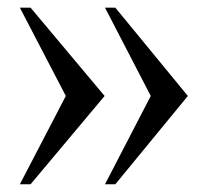

<svg xmlns="http://www.w3.org/2000/svg" viewBox="-20 -476 540 500"><path d="M469.2 -226.1 280.3 3.9H253.4L372.6 -226.1L253.4 -456.1H280.3ZM252.4 -226.1 59.6 3.9H31.7L151.4 -226.1L31.7 -456.1H59.6Z"/></svg>

Font: BabelStone Roman
Style: Regular
Weight: 400
Designer: Walt Agee, Victor Gaultney, Peter Martin, Debbi Hosken, Becca Hirsbrunner (SIL); Andrew West (BabelStone)
Foundry: BabelStone
Version: Version 16.000